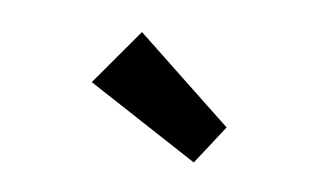

<svg xmlns="http://www.w3.org/2000/svg" viewBox="-38 -863 576 344"><g transform="rotate(10 250.0 -691.0)"><path d="M329 -584 124 -694 197 -798 376 -656Z"/></g></svg>

Font: Mach
Style: Bold
Weight: 700
Version: Version 1.002